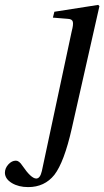

<svg xmlns="http://www.w3.org/2000/svg" viewBox="-80 -522 426 784"><path d="M-60 184Q-60 165 -46 149.5Q-32 134 -15 134Q-2 134 11 154Q47 207 68 207Q84 207 91 176L213 -395Q220 -421 217.5 -432.5Q215 -444 198 -445L136 -450L142 -474L321 -502L326 -497L213 3Q182 140 142 192Q102 242 35 242Q-4 242 -31.5 225.5Q-59 209 -60 184Z"/></svg>

Font: Lingua Franca
Style: Italic
Weight: 400
Italic angle: -13°
Version: Version 1.19